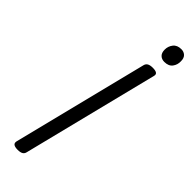

<svg xmlns="http://www.w3.org/2000/svg" viewBox="-361 -1117 1146 1146"><g transform="rotate(45 212.0 -544.0)"><path d="M108 14Q86 14 75.5 7Q65 0 68 -16L283 -876Q287 -890 299 -896.5Q311 -903 333 -903Q356 -903 366 -896Q376 -889 372 -874L157 -14Q154 0 142.5 7Q131 14 108 14ZM356 -976Q334 -976 320 -989.5Q306 -1003 306 -1030Q306 -1058 323 -1080Q340 -1102 375 -1102Q396 -1102 410 -1089Q424 -1076 424 -1049Q425 -1020 408.5 -998Q392 -976 356 -976Z"/></g></svg>

Font: Playwrite DE SAS
Style: Regular
Weight: 400
Designer: Veronika Burian, José Scaglione
Foundry: TypeTogether
Version: Version 1.002